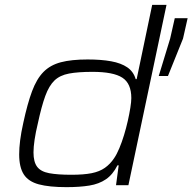

<svg xmlns="http://www.w3.org/2000/svg" viewBox="-20 -763 793 791"><path d="M254 8Q183 8 140 -3.5Q97 -15 78 -44.5Q59 -74 59 -127Q59 -153 63 -185Q67 -217 76 -257Q93 -336 112 -387Q131 -438 159 -466.5Q187 -495 230.5 -506.5Q274 -518 341 -518Q397 -518 438 -510.5Q479 -503 504.5 -485.5Q530 -468 539 -437H543L607 -743H666L509 0H458L469 -82H464Q445 -44 416.5 -24.5Q388 -5 348 1.5Q308 8 254 8ZM274 -43Q325 -43 357.5 -49.5Q390 -56 412 -71.5Q434 -87 450 -111Q461 -127 471.5 -152Q482 -177 491 -206.5Q500 -236 506.5 -265Q513 -294 517 -319Q521 -344 521 -359Q521 -419 484 -443Q447 -467 361 -467Q302 -467 264.5 -460Q227 -453 204.5 -431.5Q182 -410 166.5 -367.5Q151 -325 136 -255Q127 -218 122.5 -187.5Q118 -157 118 -135Q118 -96 133 -76Q148 -56 182.5 -49.5Q217 -43 274 -43ZM634 -450 681 -604 700 -688H753L734 -604L672 -450Z"/></svg>

Font: Saira Expanded Light
Style: Italic
Weight: 300
Width: 7
Italic angle: -12°
Designer: Hector Gatti with collaboration of the Omnibus-Type team
Foundry: Omnibus-Type
Version: Version 1.101